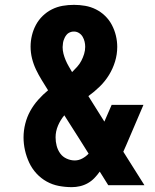

<svg xmlns="http://www.w3.org/2000/svg" viewBox="-20 -763 640 791"><path d="M276 8Q249 8 222.5 3Q196 -2 172.5 -15Q149 -28 130.5 -48Q112 -68 100.5 -92.5Q89 -117 83 -143.5Q77 -170 77 -197Q77 -225 84 -253Q91 -281 104.5 -305.5Q118 -330 137 -351.5Q156 -373 178 -391Q165 -412 152 -433Q139 -454 128.5 -476Q118 -498 112 -522Q106 -546 106 -571Q106 -594 111.5 -617Q117 -640 128 -660.5Q139 -681 156 -697.5Q173 -714 194 -724.5Q215 -735 238 -739Q261 -743 285 -743Q308 -743 331 -739Q354 -735 375 -724.5Q396 -714 413 -697.5Q430 -681 441 -660Q452 -639 457.5 -616Q463 -593 463 -570Q463 -539 454 -509.5Q445 -480 429 -454Q413 -428 391 -406.5Q369 -385 344 -367Q345 -366 345.5 -365Q346 -364 346 -364L410 -262L440 -331H571L500 -165Q497 -158 494 -151.5Q491 -145 488 -138L575 0H426L391 -56Q381 -42 369 -29.5Q357 -17 342 -8.5Q327 0 310 4Q293 8 276 8ZM277 -466Q288 -477 298 -488Q308 -499 315 -512.5Q322 -526 326.5 -540.5Q331 -555 331 -570Q331 -581 328.5 -591.5Q326 -602 320.5 -611.5Q315 -621 305.5 -627Q296 -633 285 -633Q277 -633 276.5 -632.5Q276 -632 273.5 -631.5Q271 -631 268.5 -630Q266 -629 263.5 -627.5Q261 -626 259 -624.5Q257 -623 255 -620.5Q253 -618 251.5 -616Q250 -614 248.5 -611.5Q247 -609 246 -606.5Q245 -604 244 -601.5Q243 -599 242 -596.5Q241 -594 240.5 -591Q240 -588 239.5 -585.5Q239 -583 239 -580Q239 -577 238.5 -574.5Q238 -572 238 -569Q238 -555 241.5 -541.5Q245 -528 250.5 -515Q256 -502 263 -490Q270 -478 277 -466ZM288 -102Q304 -102 319 -110Q334 -118 345 -130L308 -189L245 -288Q229 -269 219 -245.5Q209 -222 209 -197Q209 -179 213.5 -162Q218 -145 228 -131Q238 -117 254.5 -109.5Q271 -102 288 -102Z"/></svg>

Font: Iosevka Curly Slab XBdEx
Style: Regular
Weight: 800
Width: 7
Monospace: yes
Designer: Belleve Invis
Foundry: Belleve Invis
Version: Version 11.0.0; ttfautohint (v1.8.3)